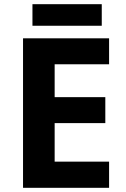

<svg xmlns="http://www.w3.org/2000/svg" viewBox="-20 -897 600 917"><path d="M501 0H90V-714H501V-590H241V-433H483V-309H241V-125H501ZM466 -877V-774H135V-877Z"/></svg>

Font: Noto Sans Hanifi Rohingya
Style: Regular
Weight: 400
Designer: Monotype Design Team and DaltonMaag
Foundry: Google LLC
Version: Version 2.101